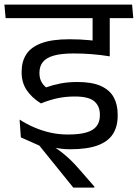

<svg xmlns="http://www.w3.org/2000/svg" viewBox="-37 -653 613 854"><path d="M321.4 -572.4H546.6L541.3 -632.6H316ZM450.7 -593.5H375.7V-478.4L450.7 -478.1ZM555.9 -572.4 550.5 -632.6H-17.4L-12 -572.4ZM374.9 -590.5V-425.1L451.2 -405.6V-590.5ZM382.6 181.4V176.7L312.4 96.3Q295.3 76.8 279.2 61Q263.1 45.2 245.7 31.1Q228.3 17 207.6 2.5V-13.3L55.8 -41.9L138 -5.4L289 181.4ZM50.1 -121.1 55.8 -41.9 136.8 -17.1Q166.1 -7.2 200.1 1.9Q234 10.9 274.8 10.9Q350.1 10.9 396.6 -6Q443.1 -23 464.8 -56.2Q486.4 -89.4 486.4 -138.1V-144Q486.4 -188.2 468.6 -220.6Q450.7 -253 411.5 -270.6Q372.2 -288.3 307.5 -288.3Q266.5 -288.3 232.6 -281.8Q198.6 -275.3 167.8 -264.3Q153.4 -276.3 145.9 -291.8Q138.5 -307.3 138.5 -327.4V-330.2Q138.5 -357.8 153.2 -376.7Q168 -395.6 201.1 -405.4Q234.3 -415.2 289.7 -415.2Q330.5 -415.2 370.7 -412.1Q410.8 -409 451.2 -402.4V-461.7Q405.8 -469.9 363.1 -474.1Q320.4 -478.4 271.9 -478.4Q194 -478.4 147.2 -460.9Q100.5 -443.4 79.8 -411.2Q59.2 -379 59.2 -334.2V-330.5Q59.2 -286 81.5 -252.4Q103.9 -218.8 145.1 -193Q181 -207.7 217.5 -215.8Q254.1 -223.8 295.3 -223.8Q357.8 -223.8 382.5 -202.4Q407.2 -181 407.2 -143.9V-139.4Q407.2 -110.9 392.8 -92Q378.5 -73.1 347.4 -63.9Q316.2 -54.7 265.2 -54.7Q224.8 -54.7 188 -62.9Q151.1 -71 116.6 -85.8Q82 -100.5 50.1 -121.1Z"/></svg>

Font: Anek Devanagari Medium
Style: Regular
Weight: 500
Designer: Kailash Malviya (Devanagari) & Yesha Goshar (Latin)
Foundry: Ek Type
Version: Version 1.003